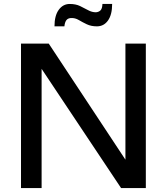

<svg xmlns="http://www.w3.org/2000/svg" viewBox="-20 -949 842 969"><path d="M86 0V-729H226L625 -125H613V-729H716V0H591L175 -624H190V0ZM255 -816Q255 -870 276.5 -899.5Q298 -929 332 -929Q362 -929 384 -918.5Q406 -908 425 -897.5Q444 -887 464 -887Q478 -888 487 -896.5Q496 -905 497 -929H546Q546 -875 525 -845.5Q504 -816 469 -816Q440 -816 418 -826.5Q396 -837 377.5 -848Q359 -859 338 -858Q322 -857 314.5 -846.5Q307 -836 305 -816Z"/></svg>

Font: BDO Grotesk
Style: Regular
Weight: 400
Designer: Deni Anggara
Foundry: Lokal Container
Version: Version 2.000